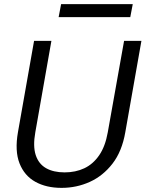

<svg xmlns="http://www.w3.org/2000/svg" viewBox="-20 -898 705 930"><path d="M278 12Q204 12 151 -17.5Q98 -47 74.5 -107Q51 -167 67 -258L145 -700H229L151 -257Q139 -190 153 -147Q167 -104 203 -83.5Q239 -63 293 -63Q346 -63 388.5 -83Q431 -103 460.5 -146Q490 -189 502 -257L581 -700H665L587 -258Q571 -165 525 -105.5Q479 -46 415 -17Q351 12 278 12ZM264 -815 276 -878H623L611 -815Z"/></svg>

Font: DM Sans 10pt
Style: Italic
Weight: 400
Italic angle: -10°
Version: Version 4.004;gftools[0.9.30]